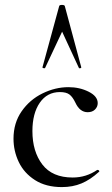

<svg xmlns="http://www.w3.org/2000/svg" viewBox="-20 -750 455 782"><path d="M35 -185Q35 -249 68 -296.5Q101 -344 153 -369.5Q205 -395 259 -395Q304 -395 341 -376.5Q378 -358 378 -330Q378 -315 367 -304Q356 -293 337 -293Q305 -293 287 -332Q276 -355 263 -365Q250 -375 224 -375Q172 -375 142 -331.5Q112 -288 112 -216Q112 -133 152.5 -80Q193 -27 276 -27Q331 -27 376 -58H378Q381 -58 383.5 -55Q386 -52 383 -50Q348 -18 312 -3Q276 12 232 12Q167 12 122.5 -16.5Q78 -45 56.5 -90Q35 -135 35 -185ZM311 -475Q311 -473 306.5 -472Q302 -471 301 -474L233 -621L164 -474Q164 -472 160 -472Q157 -472 154.5 -473.5Q152 -475 153 -476L221 -725Q222 -730 232 -730Q243 -730 244 -725L311 -476Z"/></svg>

Font: Cormorant Infant Medium
Style: Regular
Weight: 500
Designer: Christian Thalmann (Catharsis Fonts)
Foundry: Catharsis Fonts
Version: Version 4.000